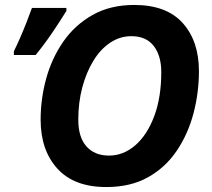

<svg xmlns="http://www.w3.org/2000/svg" viewBox="-20 -745 854 775"><path d="M409 10Q279 10 211.5 -64.5Q144 -139 144 -262Q144 -346 166.5 -428Q189 -510 235.5 -577Q282 -644 353.5 -684.5Q425 -725 522 -725Q652 -725 717.5 -652Q783 -579 783 -458Q783 -371 761 -287.5Q739 -204 693.5 -136.5Q648 -69 577.5 -29.5Q507 10 409 10ZM420 -117Q478 -117 526 -158.5Q574 -200 602.5 -276Q631 -352 631 -454Q631 -520 600.5 -559.5Q570 -599 510 -599Q464 -599 424.5 -572.5Q385 -546 356.5 -499Q328 -452 312 -391.5Q296 -331 296 -262Q296 -191 329 -154Q362 -117 420 -117ZM36 -523V-538Q48 -562 61.5 -593Q75 -624 87.5 -656Q100 -688 109 -713H248V-701Q224 -662 193 -616Q162 -570 124 -523Z"/></svg>

Font: Noto IKEA Latin
Style: Bold Italic
Weight: 700
Italic angle: -12°
Designer: Monotype Design Team
Foundry: Monotype Imaging Inc.
Version: Version 1.0